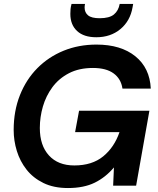

<svg xmlns="http://www.w3.org/2000/svg" viewBox="-20 -937 797 969"><path d="M323 12Q251 12 199 -13.5Q147 -39 114 -81Q81 -123 65 -175Q49 -227 49 -281Q49 -377 80.5 -456.5Q112 -536 168.5 -593Q225 -650 301 -681Q377 -712 467 -712Q590 -712 663 -653Q736 -594 741 -490H598Q591 -539 553.5 -566.5Q516 -594 449 -594Q379 -594 328 -567.5Q277 -541 244.5 -497Q212 -453 196.5 -399.5Q181 -346 181 -291Q181 -203 227 -152.5Q273 -102 355 -102Q445 -102 501 -148Q557 -194 583 -270H359L379 -378H734L667 0H551L555 -92Q513 -42 458 -15Q403 12 323 12ZM466 -749Q403 -749 369 -780.5Q335 -812 335 -867Q335 -880 336 -891Q337 -902 341 -917H409Q408 -912 407.5 -907.5Q407 -903 407 -899Q407 -874 424.5 -859.5Q442 -845 483 -845Q532 -845 555 -864Q578 -883 584 -917H652L649 -900Q637 -831 587.5 -790Q538 -749 466 -749Z"/></svg>

Font: Rethink Sans
Style: Bold Italic
Weight: 700
Italic angle: -10°
Designer: The Rethink Sans project authors (Hans Thiessen). DM Sans designed by Colophon Foundry.
Foundry: Rethink Communications LLC
Version: Version 1.001